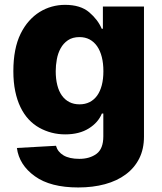

<svg xmlns="http://www.w3.org/2000/svg" viewBox="-20 -573 681 808"><path d="M36.2 -273.4Q36.2 -369 66.8 -431.1Q82 -462 102.5 -484.9Q122.9 -507.8 147 -522.7Q171.2 -537.6 198.2 -545.1Q225.1 -552.6 253.6 -552.6Q318.9 -552.6 355.5 -521.3Q392.4 -489.7 408 -452.1H413V-545.5H585.9V2.1Q585.9 54.3 565.9 94.1Q545.8 133.9 509.2 161Q472.7 188.2 421.7 202.1Q370.7 215.9 309.3 215.9Q192.1 215.9 126.8 168.7Q60.7 121.4 51.1 49.7L215.6 40.5Q222.7 66.1 247.3 80.8Q272 95.5 313.9 95.5Q357.6 95.5 386.4 74.2Q414.8 52.9 414.8 0.7V-95.2H408.7Q393.5 -57.5 354 -32.7Q313.9 -7.5 254.3 -7.5Q195.7 -7.5 145.2 -35.5Q120.4 -49.4 100.3 -71Q80.3 -92.7 66.1 -122.2Q51.8 -151.6 44 -189.5Q36.2 -227.3 36.2 -273.4ZM214.5 -273.4Q214.5 -240.8 221.1 -214.8Q227.6 -188.9 240.4 -171Q253.2 -153.1 271.8 -143.5Q290.5 -133.9 314.6 -133.9Q338.4 -133.9 357.1 -143.3Q375.7 -152.7 388.7 -170.6Q401.6 -188.6 408.4 -214.5Q415.1 -240.4 415.1 -273.4Q415.1 -306.5 408.4 -333.1Q401.6 -359.7 388.7 -378.4Q375.7 -397 357.1 -407Q338.4 -416.9 314.6 -416.9Q285.2 -416.9 265.8 -403.6Q246.4 -390.3 235.1 -369.5Q223.7 -348.7 219.1 -323.2Q214.5 -297.6 214.5 -273.4Z"/></svg>

Font: Inter P Extra Bold
Style: Regular
Weight: 800
Designer: Rasmus Andersson
Foundry: rsms
Version: Version 3.018;git-588b23468